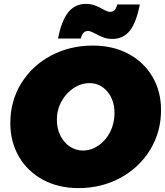

<svg xmlns="http://www.w3.org/2000/svg" viewBox="-20 -950 847 986"><path d="M807 -385Q807 -272 751 -180.5Q695 -89 598 -36.5Q501 16 383 16Q280 16 200.5 -27Q121 -70 77 -146Q33 -222 33 -318Q33 -431 89 -522Q145 -613 242 -664.5Q339 -716 457 -716Q560 -716 639.5 -673.5Q719 -631 763 -556Q807 -481 807 -385ZM272 -334Q272 -290 290 -254Q308 -218 338.5 -197.5Q369 -177 405 -177Q448 -177 485.5 -202.5Q523 -228 545.5 -272Q568 -316 568 -369Q568 -436 531.5 -479.5Q495 -523 440 -523Q397 -523 358.5 -498Q320 -473 296 -429.5Q272 -386 272 -334ZM557 -750Q532 -750 513 -757Q494 -764 470 -777Q466 -779 453.5 -785Q441 -791 432 -791Q404 -791 395 -752H278Q296 -844 330.5 -887Q365 -930 421 -930Q445 -930 465 -923Q485 -916 508 -903Q533 -889 545 -889Q560 -889 568.5 -898Q577 -907 582 -927H698Q680 -834 646.5 -792Q613 -750 557 -750Z"/></svg>

Font: Gontserrat Black
Style: Italic
Weight: 900
Italic angle: -11.3°
Designer: Julieta Ulanovsky
Foundry: Julieta Ulanovsky
Version: Version 6.001